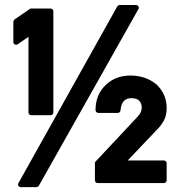

<svg xmlns="http://www.w3.org/2000/svg" viewBox="-20 -748 741 787"><path d="M66.4 19Q58.6 19 55.4 13.4Q52.2 7.8 56.2 1.5L460.4 -721.2Q461.4 -723.6 464.8 -725.6Q468.3 -727.5 470.7 -727.5H536.6Q543.9 -727.5 547.4 -721.9Q550.8 -716.3 546.9 -710L139.6 12.7Q138.7 15.1 135 17.1Q131.3 19 128.9 19ZM380.9 2.4Q375.5 2.4 372.3 -1Q369.1 -4.4 369.1 -9.3V-83L543 -268.6Q561 -286.6 561 -307.1Q561 -323.7 550.8 -335Q539.6 -345.7 517.6 -345.7Q478 -345.2 474.1 -295.9Q473.6 -291.5 470.5 -288.3Q467.3 -285.2 462.4 -285.2H383.3Q378.4 -285.2 375 -288.6Q371.6 -292 371.6 -296.9Q371.6 -360.8 414.1 -400.4Q453.6 -438 514.6 -438.5Q578.1 -438 622.1 -401.4Q662.6 -361.8 663.1 -307.1Q663.1 -284.2 657.2 -266.1Q648.4 -243.2 628.4 -221.7L503.4 -90.3H651.4Q656.2 -90.3 659.7 -86.9Q663.1 -83.5 663.1 -78.1V-9.3Q663.1 -4.4 659.7 -1Q656.2 2.4 651.4 2.4ZM108.4 -275.9Q103 -275.9 99.9 -279.1Q96.7 -282.2 96.7 -287.6V-597.2L53.2 -566.9Q46.4 -563 40.5 -565.9Q34.7 -568.8 34.7 -576.7V-658.7Q34.7 -660.6 36.4 -664.1Q38.1 -667.5 40 -668.5L104.5 -712.9H187Q192.4 -712.9 195.6 -709.5Q198.7 -706.1 198.7 -701.2V-287.6Q198.7 -282.2 195.6 -279.1Q192.4 -275.9 187 -275.9Z"/></svg>

Font: Alte DIN 1451 Mittelschrift
Style: Bold
Weight: 700
Designer: Peter Wiegel
Foundry: Peter Wiegel
Version: Version 1.003